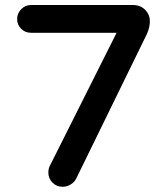

<svg xmlns="http://www.w3.org/2000/svg" viewBox="-20 -713 653 750"><path d="M168.9 -39.1Q168.9 -55.7 175.8 -67.4L435.5 -585H100.6Q78.1 -585 62.5 -600.6Q46.9 -616.2 46.9 -638.7Q46.9 -661.1 63 -677.2Q79.1 -693.4 100.6 -693.4H499Q528.3 -693.4 546.9 -674.8Q565.4 -656.2 565.4 -629.9Q565.4 -607.4 554.7 -582Q554.7 -582 277.3 -14.6Q269.5 0 254.9 8.3Q240.2 16.6 224.6 16.6Q201.2 16.6 185.1 0.5Q168.9 -15.6 168.9 -39.1Z"/></svg>

Font: FakePearl
Style: SemiBold
Weight: 400
Version: Version 1.2